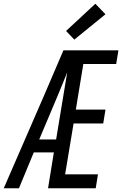

<svg xmlns="http://www.w3.org/2000/svg" viewBox="-32 -1003 652 1023"><path d="M-12 0 201 -490 306 -735H599L587 -662H412L372 -419H530L518 -345H360L315 -74H490L478 0H224L255 -191H148L69 0ZM177 -260H267L326 -617Q314 -586 300.5 -554Q287 -522 274 -490ZM364 -792 320 -838 476 -983 530 -927Z"/></svg>

Font: Iosevka Extended
Style: Italic
Weight: 400
Width: 7
Italic angle: -9°
Monospace: yes
Designer: Belleve Invis
Foundry: Belleve Invis
Version: Version 32.5.0; ttfautohint (v1.8.4)